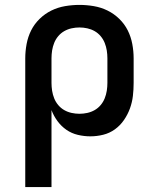

<svg xmlns="http://www.w3.org/2000/svg" viewBox="-20 -548 640 783"><path d="M83 215V-310Q83 -339 88.5 -368.5Q94 -398 107 -424Q120 -450 141.5 -471Q163 -492 189.5 -505Q216 -518 245.5 -523Q275 -528 304 -528Q333 -528 362.5 -523Q392 -518 418.5 -505Q445 -492 466.5 -471Q488 -450 501 -424Q514 -398 519.5 -368.5Q525 -339 525 -310V-210Q525 -183 522 -157Q519 -131 510 -106Q501 -81 485.5 -58.5Q470 -36 448.5 -20.5Q427 -5 401 1.5Q375 8 348 8Q323 8 297.5 2Q272 -4 251 -18.5Q230 -33 214.5 -54Q199 -75 190 -99V215ZM304 -84Q320 -84 336 -87.5Q352 -91 366 -99Q380 -107 390.5 -119.5Q401 -132 407 -147Q413 -162 415.5 -178Q418 -194 418 -210V-310Q418 -326 415.5 -342Q413 -358 407 -373Q401 -388 390.5 -400.5Q380 -413 366 -421Q352 -429 336 -432.5Q320 -436 304 -436Q288 -436 272 -432.5Q256 -429 242 -421Q228 -413 217.5 -400.5Q207 -388 201 -373Q195 -358 192.5 -342Q190 -326 190 -310V-210Q190 -194 192.5 -178Q195 -162 201 -147Q207 -132 217.5 -119.5Q228 -107 242 -99Q256 -91 272 -87.5Q288 -84 304 -84Z"/></svg>

Font: Iosevka Semibold Extended
Style: Regular
Weight: 600
Width: 7
Monospace: yes
Designer: Belleve Invis
Foundry: Belleve Invis
Version: Version 32.5.0; ttfautohint (v1.8.4)